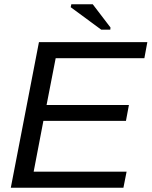

<svg xmlns="http://www.w3.org/2000/svg" viewBox="-20 -887 716 907"><path d="M31 0 164 -688H676L662 -612H243L200 -391H589L575 -316H185L139 -76H578L563 0ZM458 -747 314 -853 317 -867H418L502 -757L501 -747Z"/></svg>

Font: Libra Sans Modern
Style: Italic
Weight: 400
Italic angle: -12°
Foundry: Stefan Peev, Context Ltd
Version: Version 1.000